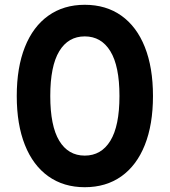

<svg xmlns="http://www.w3.org/2000/svg" viewBox="-20 -768 709 802"><path d="M50 -367Q50 -486 84 -571.5Q118 -657 182 -702.5Q246 -748 334 -748Q423 -748 487 -702.5Q551 -657 585 -571.5Q619 -486 619 -367Q619 -248 585 -162.5Q551 -77 487 -31.5Q423 14 334 14Q246 14 182 -31.5Q118 -77 84 -162.5Q50 -248 50 -367ZM479 -367Q479 -492 441 -554Q403 -616 334 -616Q265 -616 227.5 -554Q190 -492 190 -367Q190 -242 227.5 -180Q265 -118 334 -118Q403 -118 441 -180Q479 -242 479 -367Z"/></svg>

Font: LINE Seed Sans TH App
Style: Bold
Weight: 700
Designer: Dalton Maag Ltd | Thai characters by Cadson Demak Co.,Ltd.
Foundry: Dalton Maag Ltd
Version: Version 1.003